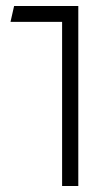

<svg xmlns="http://www.w3.org/2000/svg" viewBox="-20 -620 301 640"><path d="M241 -600V0H187V-547H15L27 -600Z"/></svg>

Font: Karantina Light
Style: Regular
Weight: 300
Designer: Rony Koch
Foundry: Rony Koch
Version: Version 1.000; ttfautohint (v1.8.3)